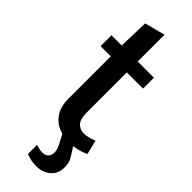

<svg xmlns="http://www.w3.org/2000/svg" viewBox="-289 -701 920 920"><g transform="rotate(45 170.5 -241.0)"><path d="M238.3 7.8Q199.7 7.8 165 -6.1Q130.4 -20 108.4 -53Q86.4 -85.9 86.4 -143.6V-425.8H17.6V-499.5H86.9L91.3 -653.8L195.3 -681.2V-499.5H305.2V-425.8H195.3V-155.3Q195.3 -108.4 212.9 -90.6Q230.5 -72.8 257.3 -72.8Q269.5 -72.8 286.1 -76.9Q302.7 -81.1 320.8 -88.4L338.4 -15.6Q313 -3.9 287.6 2Q262.2 7.8 238.3 7.8ZM204.6 199.2Q170.4 199.2 136.7 185.5V124Q160.6 132.3 178.7 132.3Q201.7 132.3 211.9 120.4Q222.2 108.4 222.2 91.3Q222.2 81.5 219 70.6Q215.8 59.6 210.4 49.3L184.6 0H259.8L291 49.3Q299.3 61.5 303 75.7Q306.6 89.8 306.6 104.5Q306.6 150.9 277.3 175Q248 199.2 204.6 199.2Z"/></g></svg>

Font: Pontano Sans
Style: Bold
Weight: 700
Designer: Vernon Adams
Foundry: Vernon Adams
Version: Version 2.001